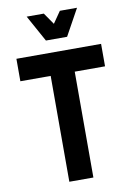

<svg xmlns="http://www.w3.org/2000/svg" viewBox="-109 -1111 819 1179"><g transform="rotate(-10 300.0 -522.0)"><path d="M225 0V-660H36V-800H564V-660H375V0ZM457 -1044 366 -879H234L143 -1044H250L337 -918H263L350 -1044Z"/></g></svg>

Font: Martian Mono Condensed SemiBold
Style: Regular
Weight: 600
Width: 3
Designer: Roman Shamin
Foundry: Evil Martians
Version: Version 1.000